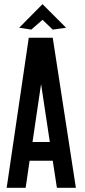

<svg xmlns="http://www.w3.org/2000/svg" viewBox="-20 -901 409 921"><path d="M103 0H12L118 -720H233L344 0H253L233 -130H122ZM136 -220H219L177 -498ZM72 -768 184 -881 297 -768 233 -759 184 -806 130 -759 72 -768Z"/></svg>

Font: Berliner Wand
Style: Regular
Weight: 400
Designer: Peter Wiegel
Foundry: Peter Wiegel
Version: Version 1.000